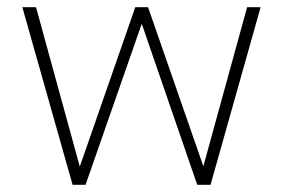

<svg xmlns="http://www.w3.org/2000/svg" viewBox="-20 -513 786 533"><path d="M181.5 0H217.5L373.5 -447L527.5 0H564.5L703.5 -493H666L544.5 -51.5L391 -493H355.5L201.5 -50.5L80 -493H42Z"/></svg>

Font: HK Grotesk ExtraLight
Style: Regular
Weight: 200
Designer: Alfredo Marco Pradil
Foundry: Hanken Design Co.
Version: Version 3.001;FEAKit 1.0